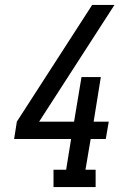

<svg xmlns="http://www.w3.org/2000/svg" viewBox="-20 -755 540 775"><path d="M196 0V-70H247L267 -194H37L48 -264L352 -735H442L138 -264H279L309 -444H387L358 -264H419L407 -194H346L325 -70H366V0Z"/></svg>

Font: Iosevka Curly Slab Oblique
Style: Regular
Weight: 400
Italic angle: -9°
Monospace: yes
Designer: Belleve Invis
Foundry: Belleve Invis
Version: Version 11.1.0; ttfautohint (v1.8.3)